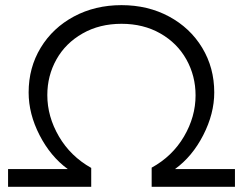

<svg xmlns="http://www.w3.org/2000/svg" viewBox="-20 -723 939 743"><path d="M736.8 -354Q736.8 -429.2 701.4 -492.7Q666 -556.2 600.6 -593.5Q535.2 -630.9 450.2 -630.9Q365.2 -630.9 299.6 -593.5Q233.9 -556.2 198.5 -493.2Q163.1 -430.2 163.1 -355Q163.1 -272 208 -195.1Q252.9 -118.2 333 -73.2V0H11.2V-68.8H242.2Q175.3 -117.7 133.1 -200Q90.8 -282.2 90.8 -365.2Q90.8 -461.4 137.5 -538.3Q184.1 -615.2 266.1 -659.2Q348.1 -703.1 450.2 -703.1Q552.2 -703.1 634 -659.2Q715.8 -615.2 762.5 -538.1Q809.1 -460.9 809.1 -365.2Q809.1 -283.2 766.6 -200.2Q724.1 -117.2 657.2 -68.8H889.2V0H566.9V-74.2Q647 -118.2 691.9 -194.6Q736.8 -271 736.8 -354Z"/></svg>

Font: Argentum Sans Light
Style: Regular
Weight: 300
Designer: Julieta Ulanovsky (Modified by Cristiano Sobral)
Foundry: Julieta Ulanovsky
Version: Version 1.000; ttfautohint (v1.5.65-e2d9)